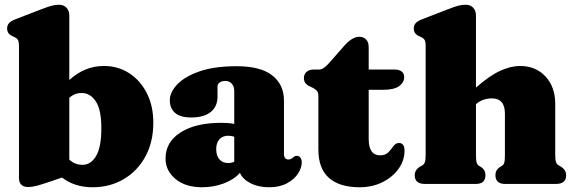

<svg xmlns="http://www.w3.org/2000/svg" viewBox="-20 -775 2424 809"><path d="M272 -710V-438Q303.5 -466.5 339.8 -481.8Q376 -497 418 -497Q477.5 -497 524.5 -466.5Q571.5 -436 598.8 -382.2Q626 -328.5 626 -258Q626 -176.5 592.5 -115.2Q559 -54 501 -20Q443 14 370 14Q294 14 241.5 -27L189 -9Q154.5 2.5 135 7.8Q115.5 13 97 13Q80.5 13 70.2 3.5Q60 -6 60 -24V-580.5Q60 -600 55.2 -607.2Q50.5 -614.5 41.5 -618.5L32.5 -622.5Q10 -632.5 10 -654.5Q10 -668.5 18 -677.5Q26 -686.5 45.5 -694L154 -736Q180.5 -746 196.2 -750.5Q212 -755 227.5 -755Q249 -755 260.5 -742.2Q272 -729.5 272 -710ZM324.5 -383Q295 -383.5 272 -363V-102.5Q285 -90.5 298.8 -85.5Q312.5 -80.5 327.5 -80.5Q363 -80.5 385 -117.8Q407 -155 407 -235.5Q407 -313.5 383.2 -348.5Q359.5 -383.5 324.5 -383Z M677.5 -107.5Q677.5 -176.5 740.8 -217Q804 -257.5 913 -257.5Q943.5 -257.5 967 -253V-392Q967 -410.5 956.8 -422.2Q946.5 -434 929 -434Q916 -434 906.2 -427.8Q896.5 -421.5 896.5 -411V-368Q896.5 -326 867.8 -303Q839 -280 785.5 -280Q740 -280 717.8 -299.2Q695.5 -318.5 695.5 -353Q695.5 -386 726.5 -419Q757.5 -452 820 -474Q882.5 -496 977.5 -496Q1078 -496 1127.2 -457.2Q1176.5 -418.5 1176.5 -351.5V-124Q1176.5 -115.5 1181 -109.2Q1185.5 -103 1196 -103Q1203 -103 1207.5 -106Q1212 -109 1215.5 -112Q1218.5 -114.5 1221.8 -116.5Q1225 -118.5 1229.5 -118.5Q1240.5 -118.5 1246 -110.5Q1251.5 -102.5 1251.5 -91.5Q1251.5 -67.5 1235.5 -43.2Q1219.5 -19 1188.8 -2.5Q1158 14 1114 14Q1069 14 1036 -2.8Q1003 -19.5 991 -46.5Q965 -17.5 922 -1.8Q879 14 831.5 14Q761.5 14 719.5 -20.8Q677.5 -55.5 677.5 -107.5ZM891 -147Q891 -118.5 904.8 -103.2Q918.5 -88 941.5 -88Q954.5 -88 967 -93V-199Q955.5 -203 941 -203Q918 -203 904.5 -188Q891 -173 891 -147Z M1297 -405.5 1285.5 -411Q1273.5 -416.5 1267 -424.8Q1260.5 -433 1260.5 -446Q1260.5 -462.5 1271.8 -472.2Q1283 -482 1301 -482H1326Q1343 -482 1367.5 -510.5L1430 -581.5Q1445 -599 1461.5 -609.5Q1478 -620 1493 -620Q1511.5 -620 1522.5 -608.8Q1533.5 -597.5 1533.5 -576.5V-482H1644Q1661.5 -482 1672.2 -473.8Q1683 -465.5 1683 -450.5Q1683 -427.5 1661.8 -412Q1640.5 -396.5 1592 -396.5H1533.5V-189.5Q1533.5 -120.5 1582 -120.5Q1604.5 -120.5 1616.8 -133.8Q1629 -147 1638.5 -160Q1648 -173 1662 -172.5Q1684.5 -171.5 1684.5 -140.5Q1684.5 -98.5 1659.2 -63.5Q1634 -28.5 1591.2 -7.2Q1548.5 14 1495 14Q1411 14 1366.2 -25.2Q1321.5 -64.5 1321.5 -145V-367.5Q1321.5 -386 1315 -392.8Q1308.5 -399.5 1297 -405.5Z M1985.5 -710V-406Q2043 -456.5 2087.8 -476.8Q2132.5 -497 2170.5 -497Q2237.5 -497 2278.5 -452.8Q2319.5 -408.5 2319.5 -337V-123.5Q2319.5 -100.5 2322.8 -91.8Q2326 -83 2333.5 -78.5L2342.5 -73.5Q2365.5 -59.5 2365.5 -36.5Q2365.5 0 2323 0H2108Q2067.5 0 2067.5 -37.5Q2067.5 -58.5 2085.5 -70.5L2094.5 -76Q2102 -80.5 2104.8 -89.8Q2107.5 -99 2107.5 -123.5V-296.5Q2107.5 -360.5 2052 -360.5Q2035.5 -360.5 2017.8 -354.8Q2000 -349 1985.5 -336V-123.5Q1985.5 -99 1988.5 -89.8Q1991.5 -80.5 1999 -76L2008 -70.5Q2025.5 -58.5 2025.5 -37.5Q2025.5 0 1985.5 0H1770Q1727.5 0 1727.5 -36.5Q1727.5 -60 1751 -73.5L1760 -78.5Q1767 -83 1770.2 -91.8Q1773.5 -100.5 1773.5 -123.5V-580.5Q1773.5 -600 1768.8 -607.2Q1764 -614.5 1755 -618.5L1746 -622.5Q1723.5 -632.5 1723.5 -654.5Q1723.5 -668.5 1731.5 -677.5Q1739.5 -686.5 1759 -694L1867.5 -736Q1893 -746 1909 -750.5Q1925 -755 1942 -755Q1962.5 -755 1974 -742.2Q1985.5 -729.5 1985.5 -710Z"/></svg>

Font: Fraunces 9pt Soft Black
Style: Regular
Weight: 900
Version: Version 1.000;[b76b70a41]